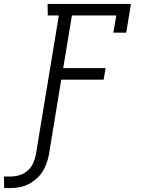

<svg xmlns="http://www.w3.org/2000/svg" viewBox="-94 -755 714 969"><path d="M-42 194H-73L-74 136H-42Q-20 136 3 129.5Q26 123 44.5 107Q63 91 73 69Q83 47 87 25L203 -677H147L146 -735H567L543 -590H478L493 -677H269L225 -411H439L429 -353H215L153 25Q149 47 141 69.5Q133 92 120 112Q107 132 88 148.5Q69 165 47.5 175.5Q26 186 3.5 190Q-19 194 -42 194Z"/></svg>

Font: Iosevka Etoile Light
Style: Italic
Weight: 300
Italic angle: -9°
Designer: Belleve Invis
Foundry: Belleve Invis
Version: Version 22.1.2; ttfautohint (v1.8.4)